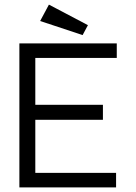

<svg xmlns="http://www.w3.org/2000/svg" viewBox="-20 -812 590 832"><path d="M64 0V-624H486V-561H133V-358H426V-293H133V-63H483V0ZM338 -660 154 -721 192 -792 361 -703Z"/></svg>

Font: Inconsolata SemiExpanded
Style: Regular
Weight: 400
Width: 6
Monospace: yes
Designer: Raph Levien, Cyreal, Brenton Simpson
Foundry: Raph Levien, Cyreal, Google
Version: Version 3.000; ttfautohint (v1.8.2.53-6de2)